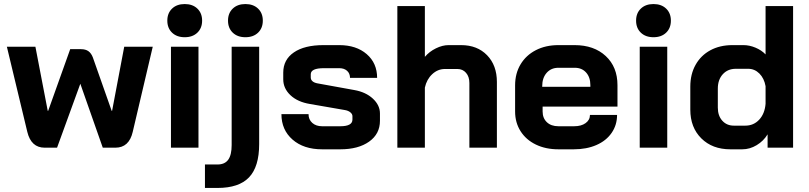

<svg xmlns="http://www.w3.org/2000/svg" viewBox="-20 -730 3998 949"><path d="M115 -78 14 -499H155L216 -182H218L327 -487H380Q403 -487 417 -477Q431 -467 439 -446L532 -182H534L594 -499H735L636 -78Q618 0 550 0H488L377 -316L262 0H201Q134 0 115 -78Z M807 -628Q807 -665 830.5 -687.5Q854 -710 893 -710Q932 -710 955.5 -687.5Q979 -665 979 -628Q979 -591 955.5 -568.5Q932 -546 893 -546Q854 -546 830.5 -568.5Q807 -591 807 -628ZM825 -499H961V0H825Z M1107 -628Q1107 -665 1130.5 -687.5Q1154 -710 1193 -710Q1232 -710 1255.5 -687.5Q1279 -665 1279 -628Q1279 -591 1255.5 -568.5Q1232 -546 1193 -546Q1154 -546 1130.5 -568.5Q1107 -591 1107 -628ZM993 83H1055Q1091 83 1108 59.5Q1125 36 1125 -13V-499H1261V-18Q1261 94 1211 146.5Q1161 199 1055 199H993Z M1371 -166H1505Q1505 -139 1523.5 -122.5Q1542 -106 1572 -106H1662Q1722 -106 1722 -139V-156Q1722 -166 1712 -174.5Q1702 -183 1685 -186L1512 -216Q1451 -226 1415.5 -259.5Q1380 -293 1380 -338V-371Q1380 -435 1432.5 -471Q1485 -507 1579 -507H1657Q1741 -507 1792.5 -462.5Q1844 -418 1844 -345H1710Q1710 -367 1695.5 -380Q1681 -393 1657 -393H1581Q1516 -393 1516 -363V-347Q1516 -336 1524.5 -328.5Q1533 -321 1549 -318L1731 -285Q1788 -275 1823 -242.5Q1858 -210 1858 -169V-133Q1858 -68 1804.5 -30Q1751 8 1662 8H1572Q1481 8 1426 -40Q1371 -88 1371 -166Z M1944 -700H2080V-449Q2102 -475 2134.5 -491Q2167 -507 2197 -507H2259Q2339 -507 2387.5 -457Q2436 -407 2436 -325V0H2300V-320Q2300 -351 2283.5 -370Q2267 -389 2241 -389H2179Q2144 -389 2116.5 -363.5Q2089 -338 2080 -297V0H1944Z M2526 -179V-308Q2526 -367 2553 -412Q2580 -457 2628.5 -482Q2677 -507 2740 -507H2820Q2916 -507 2974 -453Q3032 -399 3032 -309V-203H2662V-179Q2662 -146 2683 -126Q2704 -106 2740 -106H2818Q2853 -106 2874.5 -121.5Q2896 -137 2896 -162H3030Q3030 -112 3003 -73Q2976 -34 2927.5 -13Q2879 8 2816 8H2740Q2677 8 2628.5 -15.5Q2580 -39 2553 -81.5Q2526 -124 2526 -179ZM2898 -301V-309Q2898 -348 2877 -371.5Q2856 -395 2821 -395H2740Q2704 -395 2682 -370Q2660 -345 2660 -304V-301Z M3124 -628Q3124 -665 3147.5 -687.5Q3171 -710 3210 -710Q3249 -710 3272.5 -687.5Q3296 -665 3296 -628Q3296 -591 3272.5 -568.5Q3249 -546 3210 -546Q3171 -546 3147.5 -568.5Q3124 -591 3124 -628ZM3142 -499H3278V0H3142Z M3392 -188V-302Q3392 -363 3418 -409.5Q3444 -456 3491 -481.5Q3538 -507 3600 -507H3655Q3684 -507 3714 -494.5Q3744 -482 3764 -461V-700H3900V0H3774V-66Q3754 -33 3720 -12.5Q3686 8 3649 8H3590Q3501 8 3446.5 -46Q3392 -100 3392 -188ZM3664 -109Q3705 -109 3732.5 -138.5Q3760 -168 3764 -217V-304Q3757 -343 3733.5 -366.5Q3710 -390 3678 -390H3617Q3577 -390 3552.5 -363Q3528 -336 3528 -292V-198Q3528 -158 3550 -133.5Q3572 -109 3607 -109Z"/></svg>

Font: Bai Jamjuree
Style: Bold
Weight: 700
Designer: Katatrad Aksorn Co.,Ltd.
Foundry: Cadson Demak Co.,Ltd.
Version: Version 1.000; ttfautohint (v1.6)